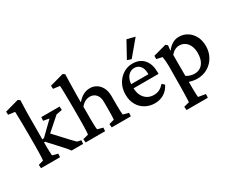

<svg xmlns="http://www.w3.org/2000/svg" viewBox="-115 -1153 2255 1841"><g transform="rotate(-30 1012.5 -232.0)"><path d="M31.2 0 28.3 -38.1 84 -53.7Q85.9 -63.5 86.9 -87.4Q87.9 -111.3 88.9 -145Q89.8 -178.7 89.8 -217.8V-354.5Q89.8 -390.6 89.4 -427.7Q88.9 -464.8 88.4 -498Q87.9 -531.2 86.9 -556.2Q85.9 -581.1 85.9 -591.8L13.7 -601.6L11.7 -636.7L164.1 -678.7L185.5 -664.1Q184.6 -632.8 183.6 -602.5Q182.6 -572.3 181.6 -539.1Q180.7 -505.9 180.7 -466.8Q180.7 -427.7 180.7 -379.9L179.7 -146.5Q179.7 -121.1 180.7 -102.1Q181.6 -83 182.6 -70.8Q183.6 -58.6 183.6 -53.7L244.1 -38.1L241.2 0ZM497.1 0H369.1Q352.5 -22.5 341.8 -35.2Q331.1 -47.9 320.3 -59.6L191.4 -200.2H165L166 -227.5L201.2 -237.3L339.8 -372.1L275.4 -383.8L278.3 -422.9H480.5L482.4 -383.8L418 -372.1L247.1 -221.7L259.8 -258.8L402.3 -104.5Q417 -88.9 432.6 -72.8Q448.2 -56.6 458 -47.9L500 -39.1Z M524.4 0 521.5 -38.1 582 -53.7Q584 -63.5 585 -86.9Q585.9 -110.4 586.9 -147.5Q587.9 -184.6 587.9 -231.4V-353.5Q587.9 -386.7 587.4 -423.3Q586.9 -460 586.4 -494.1Q585.9 -528.3 585 -554.7Q584 -581.1 583 -591.8L510.7 -601.6L508.8 -636.7L661.1 -678.7L682.6 -664.1Q681.6 -633.8 680.7 -604Q679.7 -574.2 679.2 -540Q678.7 -505.9 677.7 -461.9Q676.8 -418 676.8 -359.4L679.7 -358.4Q711.9 -395.5 746.1 -413.1Q780.3 -430.7 819.3 -430.7Q857.4 -430.7 889.6 -411.1Q921.9 -391.6 941.9 -353.5Q961.9 -315.4 961.9 -257.8V-154.3Q961.9 -120.1 963.4 -91.8Q964.8 -63.5 966.8 -53.7L1027.3 -38.1L1025.4 0H813.5L810.5 -38.1L867.2 -53.7Q868.2 -61.5 869.1 -74.7Q870.1 -87.9 870.6 -106.4Q871.1 -125 871.1 -149.4V-247.1Q871.1 -287.1 857.9 -312Q844.7 -336.9 823.7 -348.6Q802.7 -360.4 778.3 -360.4Q749 -360.4 722.7 -346.2Q696.3 -332 677.7 -306.6V-161.1Q677.7 -118.2 679.2 -89.8Q680.7 -61.5 683.6 -53.7L743.2 -38.1L740.2 0Z M1291 7.8Q1232.4 7.8 1185.5 -18.6Q1138.7 -44.9 1111.8 -92.8Q1085 -140.6 1085 -204.1Q1085 -272.5 1114.3 -323.7Q1143.6 -375 1190.4 -403.3Q1237.3 -431.6 1292 -430.7Q1372.1 -429.7 1415.5 -378.4Q1459 -327.1 1459 -239.3V-219.7H1165V-265.6H1385.7L1373 -249V-273.4Q1373 -326.2 1349.1 -356Q1325.2 -385.7 1284.2 -385.7Q1257.8 -385.7 1233.9 -370.1Q1210 -354.5 1195.8 -323.2Q1181.6 -292 1181.6 -245.1V-230.5Q1181.6 -154.3 1220.2 -110.4Q1258.8 -66.4 1321.3 -66.4Q1355.5 -66.4 1382.3 -79.6Q1409.2 -92.8 1435.5 -123L1461.9 -98.6Q1434.6 -44.9 1390.1 -18.6Q1345.7 7.8 1291 7.8ZM1306.6 -470.7 1261.7 -485.4 1358.4 -661.1 1447.3 -638.7Z M1517.6 214.8 1514.6 176.8 1575.2 161.1Q1575.2 156.2 1576.2 143.1Q1577.1 129.9 1577.6 108.4Q1578.1 86.9 1579.1 57.6Q1580.1 28.3 1580.1 -8.8L1582 -234.4Q1582 -263.7 1579.6 -291.5Q1577.1 -319.3 1573.2 -339.8L1510.7 -353.5V-389.6L1655.3 -428.7L1674.8 -412.1L1668.9 -357.4L1671.9 -356.4Q1698.2 -391.6 1731.4 -411.1Q1764.6 -430.7 1803.7 -430.7Q1854.5 -430.7 1896 -404.8Q1937.5 -378.9 1961.9 -332.5Q1986.3 -286.1 1986.3 -224.6Q1986.3 -160.2 1957 -107.4Q1927.7 -54.7 1876.5 -23.9Q1825.2 6.8 1757.8 6.8Q1737.3 6.8 1713.9 2.4Q1690.4 -2 1671.9 -8.8V61.5Q1671.9 96.7 1673.3 124Q1674.8 151.4 1675.8 161.1L1755.9 174.8L1753.9 214.8ZM1760.7 -47.9Q1796.9 -47.9 1824.7 -65.4Q1852.5 -83 1868.2 -117.2Q1883.8 -151.4 1884.8 -202.1Q1885.7 -250 1870.1 -284.7Q1854.5 -319.3 1827.6 -337.9Q1800.8 -356.4 1766.6 -356.4Q1739.3 -356.4 1715.3 -343.8Q1691.4 -331.1 1671.9 -306.6V-75.2Q1689.5 -62.5 1712.9 -55.2Q1736.3 -47.9 1760.7 -47.9Z"/></g></svg>

Font: Crimson Pro Medium
Style: Regular
Weight: 500
Designer: Jacques Le Bailly
Foundry: Baron von Fonthausen
Version: Version 1.003